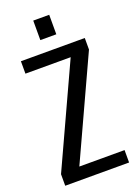

<svg xmlns="http://www.w3.org/2000/svg" viewBox="-164 -948 733 1017"><g transform="rotate(-20 202.5 -440.0)"><path d="M125 -70H380V0H20V-65L280 -630H25V-700H385V-635ZM250 -880V-770H160V-880Z"/></g></svg>

Font: Cuprum
Style: Regular
Weight: 400
Designer: Jovanny Lemonad
Foundry: Jovanny Lemonad
Version: Version 1.002